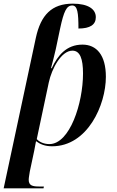

<svg xmlns="http://www.w3.org/2000/svg" viewBox="-40 -790 638 1050"><path d="M156 -583 -20 240H198L200 230H175C138 230 117 225 117 193C117 182 121 163 123 148L147 35C151 16 153 2 157 -18C180 -1 206 10 245 10C439 10 539 -216 539 -370C539 -489 488 -546 411 -546C323 -546 275 -486 243 -417H239C248 -452 257 -485 265 -521L289 -635C309 -728 324 -760 355 -760C384 -760 389 -720 389 -634C453 -634 484 -655 484 -696C484 -739 444 -770 358 -770C243 -770 183 -708 156 -583ZM230 -2C197 -2 173 -16 161 -29L227 -340C243 -414 295 -513 356 -513C398 -513 414 -468 414 -388C414 -226 342 -2 230 -2Z"/></svg>

Font: Noto Serif Display SemiCondensed SemiBold
Style: Italic
Weight: 600
Width: 4
Italic angle: -12°
Designer: Monotype Design Team
Foundry: Monotype Imaging Inc.
Version: Version 2.009